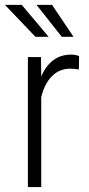

<svg xmlns="http://www.w3.org/2000/svg" viewBox="-41 -760 363 780"><path d="M279.3 -477.5Q259.8 -481 245.1 -481Q200.2 -481 169.7 -450.2Q139.2 -419.4 126.5 -364.7V0H72.3V-528.3H125.5L126.5 -449.2Q165 -538.1 247.6 -538.1Q269 -538.1 280.3 -531.7ZM156.7 -610.4H103L-21 -740.2H47.4ZM257.8 -610.4H210L107.4 -740.2H170.4Z"/></svg>

Font: Roboto Condensed Light
Style: Regular
Weight: 300
Designer: Google
Version: Version 2.134; 2016